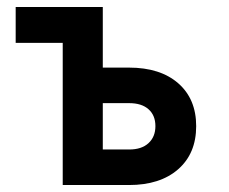

<svg xmlns="http://www.w3.org/2000/svg" viewBox="-20 -531 656 551"><path d="M25 -408V-511H275V-408ZM160 0V-511H275V-337H350Q440 -337 491.5 -292Q543 -247 543 -169Q543 -90.5 491.2 -45.2Q439.5 0 350 0ZM275 -102H351Q386.5 -102 406.2 -120.2Q426 -138.5 426 -169Q426 -200 406.2 -217.5Q386.5 -235 351 -235H275Z"/></svg>

Font: Overpass Mono
Style: Bold
Weight: 700
Monospace: yes
Designer: Delve Withrington, Dave Bailey
Foundry: Delve Fonts LLC
Version: Version 4.000